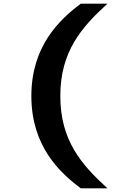

<svg xmlns="http://www.w3.org/2000/svg" viewBox="-20 -821 660 1041"><path d="M307 -300.5C307 -540 420 -671.5 562.5 -801H418C301.5 -714 150 -570 150 -300.5C150 -30 301.5 113 418 200H562.5C420 70.5 307 -61 307 -300.5Z"/></svg>

Font: Monaspace Krypton ExtraBold
Style: Regular
Weight: 800
Designer: Riley Cran & the Lettermatic Team
Foundry: Lettermatic
Version: Version 1.101 (Monaspace Krypton)